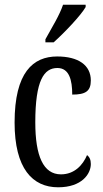

<svg xmlns="http://www.w3.org/2000/svg" viewBox="-20 -786 437 816"><path d="M173 -619V-606H208C256 -649 324 -721 344 -756V-766H248C233 -721 201 -670 173 -619ZM227 10C328 10 366 -47 366 -89C366 -108 360 -119 350 -127C332 -84 296 -45 239 -45C164 -45 130 -123 130 -266C130 -445 167 -497 224 -497C274 -497 287 -446 287 -384C343 -384 366 -398 366 -444C366 -509 313 -546 223 -546C121 -546 42 -479 42 -265C42 -70 118 10 227 10Z"/></svg>

Font: Noto Serif Sinhala ExtraCondensed
Style: Regular
Weight: 400
Width: 2
Designer: Jelle Bosma - Monotype Design Team
Foundry: Monotype Imaging Inc.
Version: Version 2.007